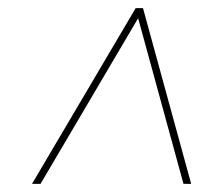

<svg xmlns="http://www.w3.org/2000/svg" viewBox="-20 -730 551 474"><path d="M59 -276 315 -710H333L452 -276H433L321 -685L80 -276Z"/></svg>

Font: Georama Extra Expanded Thin
Style: Italic
Weight: 100
Width: 8
Italic angle: -9°
Designer: Jean-Baptiste Levee
Foundry: Production Type
Version: Version 1.000